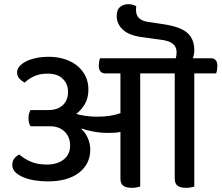

<svg xmlns="http://www.w3.org/2000/svg" viewBox="-20 -892 1065 923"><path d="M635 -862Q634 -856 634 -852Q634 -848 634 -842Q634 -796 690 -787L763 -776Q846 -764 880 -734.5Q914 -705 914 -651Q914 -631 907 -612H993Q1025 -612 1025 -575Q1025 -567 1023.5 -557Q1022 -547 1019 -539H914V5Q906 7 896.5 9Q887 11 875 11Q846 11 833 0.5Q820 -10 820 -33V-539H654V5Q646 7 636 9Q626 11 614 11Q585 11 572 0.5Q559 -10 559 -33V-258Q547 -255 532 -254Q517 -253 497 -253Q465 -253 429.5 -259.5Q394 -266 373 -274L371 -271Q390 -256 402 -228.5Q414 -201 414 -173Q414 -104 360 -62Q306 -20 210 -20Q177 -20 146.5 -25Q116 -30 92 -40Q68 -50 53.5 -64.5Q39 -79 39 -99Q39 -119 50 -131.5Q61 -144 73 -149Q97 -128 129 -114.5Q161 -101 205 -101Q256 -101 286.5 -125.5Q317 -150 317 -192Q317 -234 290.5 -259.5Q264 -285 220 -285H127Q122 -293 119.5 -301.5Q117 -310 117 -323Q117 -347 127 -363H213Q257 -363 282 -386.5Q307 -410 307 -451Q307 -488 282 -513Q257 -538 208 -538Q170 -538 143 -525Q116 -512 99 -495Q83 -503 72.5 -515Q62 -527 62 -544Q62 -559 73 -572.5Q84 -586 104.5 -596.5Q125 -607 153 -613Q181 -619 215 -619Q255 -619 290 -608Q325 -597 350.5 -576.5Q376 -556 390.5 -527Q405 -498 405 -461Q405 -420 387.5 -391Q370 -362 347 -345Q354 -342 365.5 -339.5Q377 -337 391 -335Q405 -333 420 -332Q435 -331 447 -331Q478 -331 506 -335Q534 -339 559 -348V-539H487Q455 -539 455 -577Q455 -585 456.5 -594.5Q458 -604 461 -612H825Q827 -619 828 -626Q829 -633 829 -641Q829 -666 811.5 -681Q794 -696 753 -701L666 -713Q601 -721 571 -749Q541 -777 541 -815Q541 -846 558 -859Q575 -872 595 -872Q610 -872 619 -869Q628 -866 635 -862Z"/></svg>

Font: Baloo 2 Medium
Style: Regular
Weight: 500
Designer: Sarang Kulkarni and Ek Type
Foundry: Ek Type
Version: Version 1.640;hotconv 1.0.111;makeotfexe 2.5.65597; ttfautoh